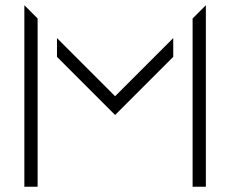

<svg xmlns="http://www.w3.org/2000/svg" viewBox="-20 -721 888 741"><path d="M125.2 -0.2V-649.7L74 -700.9V-0.2ZM424.2 -349.6 199.9 -574V-501.6L424.2 -277.2L648.6 -501.6V-574ZM774.5 -0.2V-700.9L723.3 -649.7V-0.2Z"/></svg>

Font: Expanse
Style: Expanse
Weight: 400
Designer: Ryan Lin
Version: Version 1.0